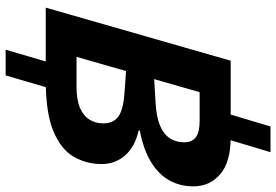

<svg xmlns="http://www.w3.org/2000/svg" viewBox="-169 -667 978 680"><g transform="rotate(90 320.0 -327.0)"><path d="M474 -646H383L428 -796H519ZM247 142H156L207 -32H298ZM289 -655H466Q554 -655 597 -618Q640 -581 640 -523Q640 -476 619 -438Q598 -400 554 -373Q510 -346 442 -333L192 -315L209 -381L344 -389Q395 -392 425.5 -405Q456 -418 470 -440Q484 -462 484 -490Q484 -518 466 -531.5Q448 -545 410 -545H257ZM195 -655H338L150 0H7ZM215 -345 442 -333V-329Q500 -316 530.5 -281Q561 -246 561 -198Q561 -144 535 -99Q509 -54 444.5 -27Q380 0 263 0H116L147 -109H285Q334 -109 362.5 -121.5Q391 -134 404 -155.5Q417 -177 417 -204Q417 -239 393 -257Q369 -275 307 -279L197 -287Z"/></g></svg>

Font: Intel One Mono Light
Style: Italic
Weight: 300
Italic angle: -16°
Monospace: yes
Designer: Fred Shallcrass
Foundry: Frere-Jones Type LLC
Version: Version 1.004